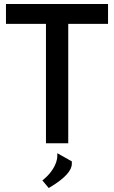

<svg xmlns="http://www.w3.org/2000/svg" viewBox="-20 -720 573 965"><path d="M235 219C307 175 341 137 341 103V91L268 50V63C268 108 232 153 209 173L193 187L225 225ZM10 -700V-600H211V0H323V-600H523V-700Z"/></svg>

Font: Mint Spirit No2
Style: Bold
Weight: 700
Designer: HARENDAL Hirwen
Foundry: Arkandis Digital Foundry.
Version: Version 1.004;FFEdit